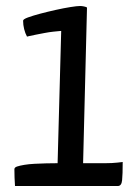

<svg xmlns="http://www.w3.org/2000/svg" viewBox="-20 -620 458 640"><path d="M30 0Q29 -12 28.5 -28Q28 -44 28 -56Q28 -62 37 -65Q46 -68 61 -70.5Q76 -73 95 -74Q114 -75 134 -75.5Q154 -76 172 -76L184 -517Q173 -516 158.5 -514.5Q144 -513 128.5 -510Q113 -507 100 -504.5Q87 -502 78.5 -500Q70 -498 70 -498Q64 -509 60.5 -523Q57 -537 57 -551Q57 -556 73.5 -562Q90 -568 114.5 -574.5Q139 -581 166 -587Q193 -593 215 -596.5Q237 -600 247 -600Q253 -600 260 -598.5Q267 -597 270 -595L257 -76H331Q354 -76 371.5 -78Q389 -80 389 -80Q389 -38 387 -19Q385 0 373 0Z"/></svg>

Font: Yanone Kaffeesatz ExtraLight
Style: Regular
Weight: 400
Version: Version 2.003